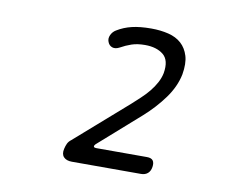

<svg xmlns="http://www.w3.org/2000/svg" viewBox="-57 -956 714 588"><g transform="rotate(10 300.0 -662.0)"><path d="M200 -440Q183 -440 174.5 -449Q166 -458 170 -475Q172 -484 175.5 -491.5Q179 -499 187 -505L349 -647Q361 -658 374.5 -670.5Q388 -683 399.5 -697Q411 -711 419 -726Q427 -741 430 -756Q437 -797 416 -814Q395 -831 359 -831Q335 -831 317.5 -825Q300 -819 284 -810Q271 -803 261 -806.5Q251 -810 247 -821Q243 -831 248 -842Q253 -853 263 -859Q284 -872 309 -878Q334 -884 369 -884Q398 -884 422.5 -878Q447 -872 463 -857.5Q479 -843 486 -820Q493 -797 487 -762Q479 -723 452.5 -686.5Q426 -650 390 -618L262 -505Q258 -501 258.5 -497.5Q259 -494 268 -494H424Q438 -494 443 -487Q448 -480 446 -467Q444 -454 436 -447Q428 -440 415 -440Z"/></g></svg>

Font: Maple Mono NL ExtraLight
Style: Italic
Weight: 275
Italic angle: -10°
Monospace: yes
Designer: subframe7536
Version: Version 7.000